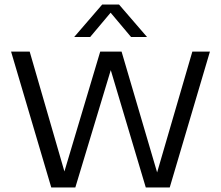

<svg xmlns="http://www.w3.org/2000/svg" viewBox="-20 -821 968 841"><path d="M204.5 0 28.5 -595H110L272 -36H252L419 -595H512.5L677 -36H659.5L822.5 -595H899.5L723.5 0H618.5L455 -548H475.5L310 0ZM305 -659 427.5 -801H501.5L624 -659H554L456 -775.5H473L375 -659Z"/></svg>

Font: Encode Sans SC Condensed Thin
Style: Regular
Weight: 400
Version: Version 3.002